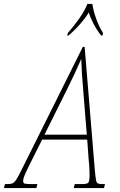

<svg xmlns="http://www.w3.org/2000/svg" viewBox="-78 -951 609 971"><path d="M-58 0 -53 -20H-41Q-24 -20 -14.5 -24Q-5 -28 5.5 -44.5Q16 -61 34 -98L341 -714H350L402 -86Q405 -55 407.5 -41Q410 -27 417 -23.5Q424 -20 438 -20H453L448 0H295L300 -20H336Q362 -20 368.5 -27Q375 -34 375 -66Q375 -76 374 -98.5Q373 -121 371 -137L363 -245H135L64 -103Q50 -74 44.5 -59.5Q39 -45 39 -36Q39 -25 46.5 -22.5Q54 -20 85 -20H111L106 0ZM258 -493 147 -270H361L343 -493Q339 -537 336.5 -577Q334 -617 333 -653Q317 -616 299.5 -578.5Q282 -541 258 -493ZM265 -784Q299 -823 324 -859Q349 -895 364 -931H389Q394 -897 408 -857.5Q422 -818 443 -784L440 -771H434Q414 -795 396.5 -828Q379 -861 371 -888Q354 -860 327 -829Q300 -798 268 -771H262Z"/></svg>

Font: Noto Serif ExtraCondensed Thin
Style: Italic
Weight: 100
Width: 2
Italic angle: -12°
Designer: Monotype Design Team
Foundry: Monotype Imaging Inc.
Version: Version 2.013